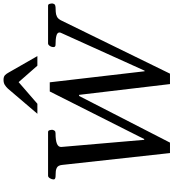

<svg xmlns="http://www.w3.org/2000/svg" viewBox="33 -1022 998 1105"><g transform="rotate(-90 532.5 -470.0)"><path d="M203.6 8.8 135.3 -612.3Q132.8 -634.3 120.6 -641.4Q108.4 -648.4 93.5 -648.7Q78.6 -648.9 66.9 -649.9Q51.8 -651.4 51.8 -660.6Q51.8 -670.9 58.3 -681.9Q64.9 -692.9 73.2 -692.9H324.7Q333 -692.9 335.4 -683.1Q337.9 -673.3 337.4 -668Q335.9 -660.2 331.8 -655Q327.6 -649.9 317.9 -649.9Q276.4 -649.9 256.8 -641.6Q237.3 -633.3 238.8 -615.7L279.8 -139.6H284.2L558.1 -683.1H610.8L674.3 -137.2H677.7L895.5 -618.7Q897.5 -622.6 897.5 -627.4Q897.5 -640.1 878.4 -645Q859.4 -649.9 826.7 -649.9Q813.5 -649.9 813.5 -661.6Q813.5 -673.3 820.3 -683.1Q827.1 -692.9 834.5 -692.9H1051.8Q1060.1 -692.9 1062.5 -683.1Q1064.9 -673.3 1064.5 -668Q1062.5 -657.2 1058.1 -654.1Q1053.7 -650.9 1043.5 -649.9Q1031.2 -648.9 1016.6 -648.7Q1002 -648.4 988 -641.4Q974.1 -634.3 964.4 -612.3L660.6 8.8H600.6L538.6 -514.2H532.2L263.7 8.8ZM429.7 -754.4 574.7 -924.3Q584.5 -934.6 595.9 -941.9Q607.4 -949.2 625 -949.2Q643.1 -949.2 651.9 -940.7Q660.6 -932.1 667 -919.9L761.7 -754.4H706.5L611.8 -862.3L487.3 -754.4Z"/></g></svg>

Font: Gelasio
Style: Italic
Weight: 400
Italic angle: -8.5°
Designer: Eben Sorkin
Foundry: Eben Sorkin
Version: Version 1.008